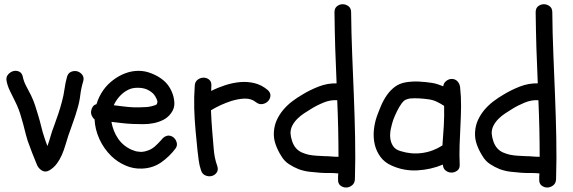

<svg xmlns="http://www.w3.org/2000/svg" viewBox="-20 -795 2657 891"><path d="M108.4 -141.6Q100.6 -167 94.2 -193.4Q87.9 -219.7 80.1 -245.1Q69.3 -287.1 47.9 -329.1Q37.1 -350.6 26.4 -372.6Q15.6 -394.5 10.7 -418Q6.8 -436.5 17.1 -448.7Q27.3 -460.9 41 -464.8Q54.7 -468.8 68.4 -462.9Q82 -457 85.9 -438.5Q90.8 -415 102.1 -394.5Q113.3 -374 124 -352.5Q134.8 -330.1 142.6 -306.6Q150.4 -283.2 157.2 -259.8Q165 -234.4 171.4 -207.5Q177.7 -180.7 186.5 -155.3Q189.5 -145.5 192.9 -136.2Q196.3 -127 200.2 -117.2Q210 -145.5 215.8 -166.5Q221.7 -187.5 229.5 -207Q240.2 -236.3 250 -265.1Q259.8 -293.9 267.6 -324.2Q275.4 -352.5 279.3 -381.3Q283.2 -410.2 291 -438.5Q295.9 -456.1 310.5 -461.9Q325.2 -467.8 338.9 -463.9Q352.5 -460 361.8 -447.8Q371.1 -435.5 366.2 -418Q356.4 -385.7 352.5 -353Q348.6 -320.3 338.9 -289.1Q330.1 -257.8 318.8 -227.1Q307.6 -196.3 296.9 -165Q290 -143.6 283.2 -120.6Q276.4 -97.7 267.1 -76.2Q257.8 -54.7 244.1 -36.1Q230.5 -17.6 210 -4.9Q191.4 5.9 175.8 -2.9Q160.2 -11.7 152.3 -28.3Q140.6 -56.6 129.4 -85Q118.2 -113.3 108.4 -141.6Z M460.9 -378.9Q479.5 -404.3 505.4 -423.8Q531.2 -443.4 560.5 -454.6Q589.8 -465.8 621.1 -466.3Q652.3 -466.8 683.6 -454.1Q713.9 -442.4 738.3 -422.4Q762.7 -402.3 776.4 -371.1Q787.1 -347.7 789.1 -320.3Q791 -293 774.4 -270.5Q759.8 -250 738.8 -239.3Q717.8 -228.5 693.8 -223.6Q669.9 -218.8 645 -218.8Q620.1 -218.8 597.7 -219.7Q572.3 -220.7 547.4 -223.6Q522.5 -226.6 497.1 -229.5Q504.9 -185.5 528.3 -151.4Q551.8 -117.2 591.8 -99.6Q602.5 -95.7 608.4 -93.8Q611.3 -92.8 613.8 -92.3Q616.2 -91.8 619.1 -91.8Q627 -90.8 632.3 -90.3Q637.7 -89.8 642.6 -90.8Q649.4 -91.8 651.9 -92.3Q654.3 -92.8 657.2 -93.8Q668 -96.7 676.3 -100.6Q684.6 -104.5 696.3 -113.3Q702.1 -118.2 711.9 -127.9Q721.7 -137.7 728.5 -145.5Q738.3 -159.2 752.4 -164.1Q766.6 -168.9 781.2 -160.2Q793.9 -152.3 799.3 -136.2Q804.7 -120.1 794.9 -106.4Q766.6 -68.4 728 -41.5Q689.5 -14.6 639.6 -12.7Q599.6 -10.7 562.5 -26.9Q525.4 -43 497.1 -70.3Q461.9 -104.5 441.4 -149.4Q420.9 -194.3 418.9 -241.2Q410.2 -248 405.8 -258.3Q401.4 -268.6 402.8 -279.3Q404.3 -290 410.2 -299.3Q416 -308.6 427.7 -311.5Q438.5 -347.7 460.9 -378.9ZM695.3 -355.5Q684.6 -369.1 662.1 -379.9Q643.6 -387.7 618.7 -387.7Q593.8 -387.7 576.2 -378.9Q553.7 -368.2 536.1 -349.1Q518.6 -330.1 507.8 -306.6Q531.2 -303.7 554.7 -300.8Q578.1 -297.9 601.6 -296.9Q614.3 -296.9 627 -296.9Q639.6 -296.9 652.3 -297.9Q656.2 -297.9 659.7 -298.3Q663.1 -298.8 667 -298.8Q675.8 -300.8 680.2 -301.3Q684.6 -301.8 689.5 -303.7Q693.4 -304.7 699.2 -306.6Q704.1 -308.6 705.1 -309.6Q706.1 -310.5 708 -311.5L710.9 -323.2Q709 -327.1 708.5 -330.6Q708 -334 706.1 -336.9Q705.1 -339.8 701.7 -345.7Q698.2 -351.6 695.3 -355.5Z M883.8 -397.5Q884.8 -416 897.5 -425.3Q910.2 -434.6 924.8 -434.6Q939.5 -434.6 950.7 -425.3Q961.9 -416 960.9 -397.5Q960.9 -391.6 960.4 -385.3Q960 -378.9 960 -373Q991.2 -388.7 1025.9 -399.9Q1060.5 -411.1 1095.2 -414.1Q1129.9 -417 1162.6 -408.7Q1195.3 -400.4 1222.7 -377Q1236.3 -364.3 1234.9 -349.6Q1233.4 -335 1223.1 -324.7Q1212.9 -314.5 1197.3 -312Q1181.6 -309.6 1167 -321.3Q1156.2 -330.1 1143.1 -334Q1129.9 -337.9 1114.7 -337.4Q1099.6 -336.9 1084.5 -334Q1069.3 -331.1 1055.7 -327.1Q1003.9 -310.5 959 -283.2Q960.9 -235.4 964.8 -187.5Q968.8 -147.5 971.7 -105Q974.6 -62.5 988.3 -24.4Q994.1 -6.8 985.8 5.4Q977.5 17.6 963.4 21.5Q949.2 25.4 934.1 19.5Q918.9 13.7 913.1 -3.9Q905.3 -26.4 902.3 -49.8Q899.4 -73.2 896.5 -96.7Q894.5 -119.1 892.1 -142.1Q889.6 -165 887.7 -187.5Q882.8 -240.2 881.3 -292.5Q879.9 -344.7 883.8 -397.5Z M1383.8 -356.4Q1418.9 -377.9 1459.5 -393.6Q1500 -409.2 1542 -408.2Q1538.1 -491.2 1535.6 -573.2Q1533.2 -655.3 1532.2 -738.3Q1532.2 -756.8 1543.9 -766.1Q1555.7 -775.4 1570.3 -775.4Q1585 -775.4 1597.2 -766.1Q1609.4 -756.8 1609.4 -738.3Q1610.4 -641.6 1614.3 -544.4Q1618.2 -447.3 1622.1 -350.6Q1626 -253.9 1627.9 -156.7Q1629.9 -59.6 1627 37.1Q1626 55.7 1613.3 65.4Q1600.6 75.2 1585.9 75.2Q1571.3 75.2 1559.6 65.9Q1547.9 56.6 1548.8 37.1Q1548.8 30.3 1548.8 23.4Q1548.8 16.6 1549.8 9.8Q1540 8.8 1530.8 8.3Q1521.5 7.8 1512.7 7.8Q1501 7.8 1489.3 7.8Q1477.5 7.8 1466.8 6.8Q1441.4 4.9 1416 2Q1390.6 -1 1366.2 -9.8Q1341.8 -19.5 1320.3 -33.7Q1298.8 -47.9 1285.2 -71.3Q1269.5 -95.7 1259.3 -124Q1249 -152.3 1251 -182.6Q1252.9 -212.9 1264.6 -238.3Q1276.4 -263.7 1294.4 -285.2Q1312.5 -306.6 1335.4 -324.2Q1358.4 -341.8 1383.8 -356.4ZM1550.8 -67.4Q1550.8 -198.2 1544.9 -330.1Q1512.7 -332 1481 -318.8Q1449.2 -305.7 1422.9 -289.1Q1408.2 -280.3 1391.1 -269Q1374 -257.8 1359.9 -243.7Q1345.7 -229.5 1336.9 -212.9Q1328.1 -196.3 1328.1 -176.8Q1329.1 -159.2 1335.9 -139.2Q1342.8 -119.1 1354.5 -106.4Q1366.2 -93.8 1380.9 -87.4Q1395.5 -81.1 1412.1 -77.1Q1431.6 -73.2 1449.7 -72.3Q1467.8 -71.3 1487.3 -70.3Q1502.9 -70.3 1518.6 -68.8Q1534.2 -67.4 1550.8 -67.4Z M1797.9 -26.4Q1764.6 -41 1745.6 -66.9Q1726.6 -92.8 1719.2 -124Q1711.9 -155.3 1714.8 -189Q1717.8 -222.7 1728.5 -253.9Q1737.3 -278.3 1748.5 -304.7Q1759.8 -331.1 1775.4 -353.5Q1791 -376 1812.5 -392.1Q1834 -408.2 1863.3 -413.1Q1893.6 -418 1924.3 -416.5Q1955.1 -415 1985.4 -410.2Q1999 -408.2 2011.7 -403.8Q2024.4 -399.4 2037.1 -394.5Q2038.1 -409.2 2050.3 -418.9Q2062.5 -428.7 2076.2 -428.7Q2092.8 -428.7 2103 -417.5Q2113.3 -406.2 2115.2 -390.6Q2120.1 -345.7 2119.6 -300.8Q2119.1 -255.9 2116.7 -210.9Q2114.3 -166 2112.8 -121.1Q2111.3 -76.2 2113.3 -31.2Q2114.3 -12.7 2102.1 -3.4Q2089.8 5.9 2075.2 5.9Q2060.5 5.9 2048.3 -3.4Q2036.1 -12.7 2035.2 -31.2Q1979.5 -7.8 1917 -4.4Q1854.5 -1 1797.9 -26.4ZM1804.7 -238.3Q1798.8 -220.7 1793.9 -198.2Q1789.1 -175.8 1791 -155.3Q1793 -134.8 1803.7 -117.7Q1814.5 -100.6 1838.9 -93.8Q1888.7 -78.1 1939 -85Q1989.3 -91.8 2033.2 -120.1Q2037.1 -168 2039.6 -212.9Q2042 -257.8 2041 -303.7Q2024.4 -314.5 2007.3 -322.8Q1990.2 -331.1 1969.7 -334Q1949.2 -336.9 1926.3 -338.4Q1903.3 -339.8 1881.8 -337.9Q1879.9 -337.9 1871.6 -335.4Q1863.3 -333 1862.3 -332Q1852.5 -327.1 1844.7 -316.4Q1832 -298.8 1822.3 -278.8Q1812.5 -258.8 1804.7 -238.3Z M2317.4 -356.4Q2352.5 -377.9 2393.1 -393.6Q2433.6 -409.2 2475.6 -408.2Q2471.7 -491.2 2469.2 -573.2Q2466.8 -655.3 2465.8 -738.3Q2465.8 -756.8 2477.5 -766.1Q2489.3 -775.4 2503.9 -775.4Q2518.6 -775.4 2530.8 -766.1Q2543 -756.8 2543 -738.3Q2543.9 -641.6 2547.9 -544.4Q2551.8 -447.3 2555.7 -350.6Q2559.6 -253.9 2561.5 -156.7Q2563.5 -59.6 2560.5 37.1Q2559.6 55.7 2546.9 65.4Q2534.2 75.2 2519.5 75.2Q2504.9 75.2 2493.2 65.9Q2481.4 56.6 2482.4 37.1Q2482.4 30.3 2482.4 23.4Q2482.4 16.6 2483.4 9.8Q2473.6 8.8 2464.4 8.3Q2455.1 7.8 2446.3 7.8Q2434.6 7.8 2422.9 7.8Q2411.1 7.8 2400.4 6.8Q2375 4.9 2349.6 2Q2324.2 -1 2299.8 -9.8Q2275.4 -19.5 2253.9 -33.7Q2232.4 -47.9 2218.8 -71.3Q2203.1 -95.7 2192.9 -124Q2182.6 -152.3 2184.6 -182.6Q2186.5 -212.9 2198.2 -238.3Q2210 -263.7 2228 -285.2Q2246.1 -306.6 2269 -324.2Q2292 -341.8 2317.4 -356.4ZM2484.4 -67.4Q2484.4 -198.2 2478.5 -330.1Q2446.3 -332 2414.6 -318.8Q2382.8 -305.7 2356.4 -289.1Q2341.8 -280.3 2324.7 -269Q2307.6 -257.8 2293.5 -243.7Q2279.3 -229.5 2270.5 -212.9Q2261.7 -196.3 2261.7 -176.8Q2262.7 -159.2 2269.5 -139.2Q2276.4 -119.1 2288.1 -106.4Q2299.8 -93.8 2314.5 -87.4Q2329.1 -81.1 2345.7 -77.1Q2365.2 -73.2 2383.3 -72.3Q2401.4 -71.3 2420.9 -70.3Q2436.5 -70.3 2452.1 -68.8Q2467.8 -67.4 2484.4 -67.4Z"/></svg>

Font: Schoolbell
Style: Regular
Weight: 400
Designer: Font Diner, Inc
Foundry: Font Diner, Inc
Version: Version 1.000